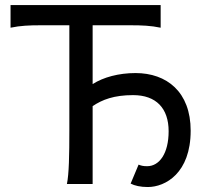

<svg xmlns="http://www.w3.org/2000/svg" viewBox="-20 -733 829 765"><path d="M620.1 -712.9H22V-622.6C61 -630.9 98.1 -632.3 141.6 -632.3H256.3V-212.4C256.3 -116.2 254.9 -39.1 246.6 0H349.1V-310.1C387.2 -335.9 434.1 -354 510.3 -354C602.5 -354 651.9 -301.3 651.9 -210C651.9 -121.1 614.7 -70.8 566.4 -70.8C550.3 -70.8 542.5 -72.8 532.2 -77.1L500.5 -1.5C516.1 6.8 540 12.2 568.8 12.2C639.2 12.2 739.7 -43.5 739.7 -212.4C739.7 -367.2 644 -441.9 520 -441.9C453.1 -441.9 391.6 -425.3 349.1 -397.9V-632.3H500.5C544.4 -632.3 581.1 -630.9 620.1 -622.6Z"/></svg>

Font: Andika
Style: Regular
Weight: 400
Designer: Victor Gaultney, Annie Olsen, Julie Remington, Don Collingsworth, Eric Hays
Foundry: SIL International
Version: Version 1.000